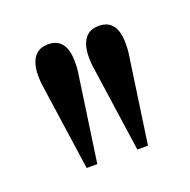

<svg xmlns="http://www.w3.org/2000/svg" viewBox="-60 -788 352 356"><g transform="rotate(-20 116.5 -610.0)"><path d="M56 -490 31 -664Q30 -670 30 -682Q30 -704 39 -717Q48 -730 67 -730Q103 -730 103 -682Q103 -670 102 -664L77 -490ZM156 -490 131 -664Q130 -670 130 -682Q130 -704 139 -717Q148 -730 167 -730Q203 -730 203 -682Q203 -670 202 -664L177 -490Z"/></g></svg>

Font: FFF_Magyar-Nemzet Bold
Style: Regular
Weight: 700
Width: 2
Designer: bBox Type GmbH
Foundry: bBox Type GmbH
Version: Version 0.004